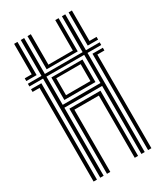

<svg xmlns="http://www.w3.org/2000/svg" viewBox="-198 -883 833 966"><g transform="rotate(-30 218.5 -400.0)"><path d="M89.2 0V-575.8H10V-591.5H89.2V-800H108.8V-591.5H328.2V-800H347.5V-591.5H427.2V-575.8H347.5V0H328.2V-395.2H108.8V0ZM10 -607.2V-623H50.5V-800H70V-607.2ZM128.2 -607.2V-800H147.5V-623H289.5V-800H308.8V-607.2ZM367 -607.2V-800H386.2V-623H427.2V-607.2ZM108.8 -412H328.2V-575.8H108.8ZM50.5 0V-544H10V-559.8H70V0ZM367 0V-559.8H427.2V-544H386.2V0ZM128.2 -429V-559.8H308.8V-429ZM147.5 -445.8H289.5V-544H147.5ZM128.2 0V-378.5H308.8V0H289.5V-361.5H147.5V0Z"/></g></svg>

Font: Big Shoulders Inline Text SemiBold
Style: Regular
Weight: 600
Designer: Patric King
Foundry: XO Type Co
Version: Version 1.000